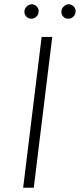

<svg xmlns="http://www.w3.org/2000/svg" viewBox="-20 -884 376 904"><path d="M176 -710H226L139 0H89ZM95 -831Q96 -845 107 -854.5Q118 -864 131 -864Q144 -863 153.5 -853Q163 -843 162 -829Q161 -814 150 -804.5Q139 -795 126 -796Q113 -796 103.5 -806.5Q94 -817 95 -831ZM269 -831Q270 -845 281 -854.5Q292 -864 305 -864Q318 -863 327.5 -853Q337 -843 336 -829Q335 -814 324 -804.5Q313 -795 300 -796Q287 -796 277.5 -806Q268 -816 269 -831Z"/></svg>

Font: Josefin Sans Thin Light
Style: Italic
Weight: 300
Italic angle: -7°
Version: Version 2.000